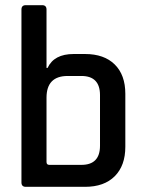

<svg xmlns="http://www.w3.org/2000/svg" viewBox="-20 -723 558 743"><path d="M171 -85H295Q367 -85 367 -159V-355Q367 -429 295 -429H242Q160 -429 160 -345V-96Q160 -85 171 -85ZM63 -17V-686Q63 -703 80 -703H143Q160 -703 160 -686V-460H164Q189 -514 265 -514H309Q383 -514 424 -473.5Q465 -433 465 -360V-155Q465 -82 424 -41Q383 0 309 0H80Q63 0 63 -17Z"/></svg>

Font: Rajdhani SemiBold
Style: Regular
Weight: 600
Designer: Satya Rajpurohit, Jyotish Sonowal
Foundry: Indian Type Foundry
Version: Version 1.201 February 1, 2022